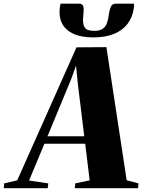

<svg xmlns="http://www.w3.org/2000/svg" viewBox="-106 -994 752 1014"><path d="M-86 0 -84 -25.5 -15 -41.5 298 -744 456 -745 563 -42 625.5 -25.5 623 0H289L291.5 -25.5L367.5 -41.5L344 -235H128.5L47.5 -40.5L149 -25.5L146 0ZM145 -274.5H339L305.5 -547.5L295.5 -647.5L270 -576.5ZM311.5 -974.5Q330 -974.5 333.8 -960.2Q337.5 -946 335 -924Q334.5 -919 334 -913Q333.5 -907 333 -902Q330 -866 341.8 -848.5Q353.5 -831 390.5 -831Q420 -831 435.8 -841.5Q451.5 -852 458.8 -872.2Q466 -892.5 469.5 -921Q472.5 -943.5 479.8 -959Q487 -974.5 505 -974.5H601.5Q602 -968.5 601.8 -962.2Q601.5 -956 600.5 -950Q594 -903 568 -868.5Q542 -834 496.5 -815.2Q451 -796.5 387 -796.5Q324 -796.5 283.2 -814.8Q242.5 -833 223.8 -866.5Q205 -900 209 -945Q210 -952.5 211 -959.8Q212 -967 214 -974.5Z"/></svg>

Font: Merriweather 120pt Black
Style: Italic
Weight: 900
Italic angle: -7.8°
Version: Version 2.101